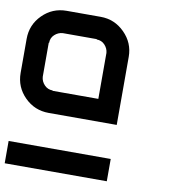

<svg xmlns="http://www.w3.org/2000/svg" viewBox="-85 -742 838 926"><g transform="rotate(10 333.5 -279.0)"><path d="M500 109.2H0V0H500ZM500 -166.7H166.7Q97.5 -166.7 48.8 -215.4Q0 -264.2 0 -333.3V-500Q0 -569.2 48.8 -617.9Q97.5 -666.7 166.7 -666.7H333.3Q401.7 -666.7 450.8 -617.5Q500 -568.3 500 -500ZM390.8 -275V-500Q389.2 -521.7 373.3 -538.8Q357.5 -555.8 333.3 -555.8V-557.5H166.7Q144.2 -555.8 127.1 -540Q110 -524.2 110 -500H108.3V-333.3Q110 -310.8 126.2 -293.8Q142.5 -276.7 166.7 -276.7V-275Z"/></g></svg>

Font: 0xA000-Squareish-Mono
Style: Squareish-Mono-Bold
Weight: 700
Version: Version 0.1